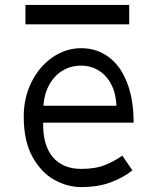

<svg xmlns="http://www.w3.org/2000/svg" viewBox="-20 -753 640 781"><path d="M76.5 -279Q76.5 -356 108.5 -419.8Q140.5 -483.5 194.2 -520.2Q248 -557 310.5 -557Q372.5 -557 420.8 -522Q469 -487 496.2 -418.5Q523.5 -350 523.5 -254H155.5Q154 -162 194.8 -114Q235.5 -66 310.5 -66Q368.5 -66 407.8 -82Q447 -98 477.5 -120L518.5 -60Q482 -30.5 430.2 -11.2Q378.5 8 309.5 8Q255 8 201.5 -21.2Q148 -50.5 112.2 -115Q76.5 -179.5 76.5 -279ZM309.5 -486Q268.5 -486 234.8 -465.8Q201 -445.5 180.5 -408.5Q160 -371.5 156.5 -323H453.5Q452 -371.5 433.2 -408.5Q414.5 -445.5 382.2 -465.8Q350 -486 309.5 -486ZM83.5 -733H505.5V-654H83.5Z"/></svg>

Font: JuliaMono Light
Style: Regular
Weight: 300
Monospace: yes
Designer: cormullion
Foundry: corm
Version: Version 0.054; ttfautohint (v1.8.4)